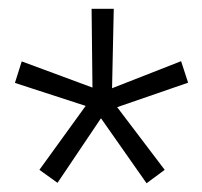

<svg xmlns="http://www.w3.org/2000/svg" viewBox="-20 -731 464 440"><path d="M176.3 -488.3 14.2 -541 29.8 -590.3 191.9 -530.3 189.9 -710.9H240.7L236.8 -528.8L395 -590.8L411.1 -541.5L248.5 -485.4L357.4 -341.8L315.9 -311L211.4 -460L111.8 -312L70.3 -341.8Z"/></svg>

Font: Vazir Thin UI
Style: Thin-UI
Weight: 100
Designer: Saber Rastikerdar
Foundry: Saber Rastikerdar
Version: Version 30.0.0